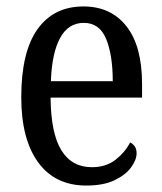

<svg xmlns="http://www.w3.org/2000/svg" viewBox="-20 -566 502 596"><path d="M248 10Q151 10 98.5 -62Q46 -134 46 -264Q46 -405 96.5 -475.5Q147 -546 239 -546Q324 -546 372.5 -484.5Q421 -423 421 -305V-263H137Q138 -152 170.5 -99.5Q203 -47 265 -47Q309 -47 338.5 -70Q368 -93 384 -124Q392 -120 398 -112Q404 -104 404 -90Q404 -70 387 -46.5Q370 -23 335.5 -6.5Q301 10 248 10ZM330 -314Q330 -395 309.5 -445Q289 -495 240 -495Q192 -495 166.5 -448Q141 -401 138 -314Z"/></svg>

Font: Noto Serif Armenian Condensed
Style: Regular
Weight: 400
Width: 3
Designer: Monotype Design Team
Foundry: Monotype Imaging Inc.
Version: Version 2.008; ttfautohint (v1.8.4.7-5d5b)